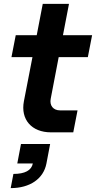

<svg xmlns="http://www.w3.org/2000/svg" viewBox="-20 -681 494 988"><path d="M242 0H357L379 -113H289C254 -113 234 -138 241 -173L282 -387H432L454 -500H304L335 -661H200L169 -500H61L39 -387H147L103 -160C85 -66 143 0 242 0ZM49 214 35 287C134 287 204 239 219 160L238 60H88L69 160H149C142 196 108 214 49 214Z"/></svg>

Font: Uncut Sans
Style: Bold Italic
Weight: 700
Italic angle: -11°
Designer: Kasper Nordkvist
Foundry: UNCUT.wtf
Version: Version 1.304;Glyphs 3.2 (3246)